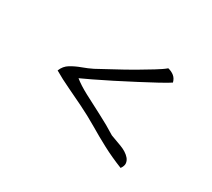

<svg xmlns="http://www.w3.org/2000/svg" viewBox="-90 -673 800 725"><g transform="rotate(30 310.0 -311.0)"><path d="M504 -481Q496 -475 458 -454Q428 -438 387.5 -416.5Q347 -395 306 -374.5Q265 -354 233 -338.5Q201 -323 187 -317Q209 -299 245.5 -279.5Q282 -260 324 -238.5Q366 -217 404 -193Q424 -186 451.5 -175.5Q479 -165 493 -149Q501 -140 502.5 -128.5Q504 -117 494 -103Q446 -122 405.5 -143.5Q365 -165 326.5 -188Q288 -211 243 -233Q215 -247 175.5 -265.5Q136 -284 104 -303Q113 -326 133 -338Q153 -350 176.5 -358.5Q200 -367 220 -377Q245 -391 283.5 -411.5Q322 -432 360 -454Q392 -473 420 -490Q448 -507 462 -519Q478 -515 489 -506Q500 -497 504 -481Z"/></g></svg>

Font: Yuji Mai
Style: Regular
Weight: 400
Designer: Kataoka Yuji
Foundry: Kinuta Font Factory
Version: Version 3.002